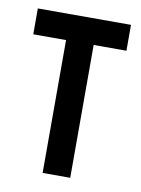

<svg xmlns="http://www.w3.org/2000/svg" viewBox="-61 -504 402 548"><g transform="rotate(10 140.0 -230.0)"><path d="M5 -460H275V-385H180V0H100V-385H5Z"/></g></svg>

Font: Von Book
Style: Regular
Weight: 400
Version: Version 4.000; ttfautohint (v1.8.4.7-5d5b)